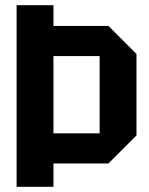

<svg xmlns="http://www.w3.org/2000/svg" viewBox="-20 -720 574 740"><path d="M44 0V-700H186V-620H398L506 -512V-198L398 -90H186V0ZM186 -206H364V-504H186Z"/></svg>

Font: Tektur SemiCondensed SemiBold
Style: Regular
Weight: 600
Width: 4
Designer: Adam Jagosz
Foundry: Adam Jagosz
Version: Version 1.005;gftools[0.9.30]